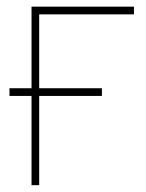

<svg xmlns="http://www.w3.org/2000/svg" viewBox="-20 -542 428 562"><path d="M372.1 -522.5V-500H94.7V0H72.3V-522.5ZM7.8 -261.2V-283.7H278.3V-261.2Z"/></svg>

Font: Inter 28pt Thin
Style: Regular
Weight: 250
Designer: Rasmus Andersson
Foundry: rsms
Version: Version 4.001;git-66647c0bb